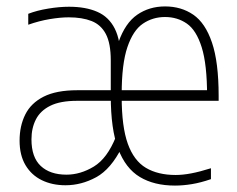

<svg xmlns="http://www.w3.org/2000/svg" viewBox="-20 -569 739 598"><path d="M525 9Q460 9 415.5 -17.8Q371 -44.5 348 -105.5Q325 -166.5 325 -270L328 -275Q328 -377.5 349 -437.5Q370 -497.5 407.5 -523.2Q445 -549 494 -549Q544.5 -549 582 -523.2Q619.5 -497.5 640.2 -436.5Q661 -375.5 661 -270V-255H345V-288H633L625 -270Q625 -368.5 608.2 -421.8Q591.5 -475 562 -495.5Q532.5 -516 494 -516Q455.5 -516 425 -495.2Q394.5 -474.5 376.8 -422.2Q359 -370 359 -276V-267Q359 -174.5 378 -121.5Q397 -68.5 434.5 -46.2Q472 -24 527 -24Q549 -24 575.5 -29Q602 -34 637 -45V-11Q605 0 577.5 4.5Q550 9 525 9ZM184 8Q142.5 8 110.2 -7.8Q78 -23.5 59.5 -54.5Q41 -85.5 41 -131Q41 -177 58.8 -212.5Q76.5 -248 116 -268Q155.5 -288 221 -288H343V-255H220Q167.5 -255 136.5 -239.5Q105.5 -224 91.8 -197Q78 -170 78 -135Q78 -79 107 -52Q136 -25 187 -25Q230.5 -25 272.2 -50.2Q314 -75.5 341 -143L360 -111Q325.5 -42 279.5 -17Q233.5 8 184 8ZM325 -270V-381Q325 -433.5 309.8 -462.8Q294.5 -492 265.2 -503.5Q236 -515 194 -515Q168 -515 135 -509.5Q102 -504 68 -492V-526Q95 -536.5 130 -542.2Q165 -548 195 -548Q247 -548 283 -532.2Q319 -516.5 337.5 -479.8Q356 -443 356 -380V-265Z"/></svg>

Font: Encode Sans Condensed Thin
Style: Regular
Weight: 100
Width: 3
Designer: Multiple Designers
Foundry: Impallari Type
Version: Version 3.002